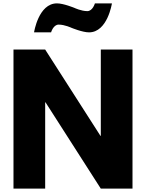

<svg xmlns="http://www.w3.org/2000/svg" viewBox="-20 -1119 866 1139"><path d="M404 -954C404 -954 469 -927 508 -927C618 -927 644 -1099 644 -1099H543C543 -1099 530 -1053 498 -1053C462 -1053 422 -1072 422 -1072C422 -1072 357 -1099 318 -1099C208 -1099 182 -927 182 -927H283C283 -927 296 -973 328 -973C364 -973 404 -954 404 -954ZM248 -512H250L578 0H766V-825H578V-313H576L248 -825H60V0H248Z"/></svg>

Font: Hussar Techniczny
Style: Bold 
Weight: 700
Foundry: Cannot Into Space Fonts
Version: Version 0.77